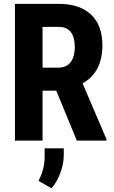

<svg xmlns="http://www.w3.org/2000/svg" viewBox="-20 -731 594 998"><path d="M201.2 -379.4H282.7Q325.7 -379.4 347.2 -408Q368.7 -436.5 368.7 -484.4Q368.7 -591.3 285.2 -591.3H201.2ZM272.5 -259.8H201.2V0H57.6V-710.9H286.6Q394.5 -710.9 453.4 -655Q512.2 -599.1 512.2 -496.1Q512.2 -354.5 409.2 -297.9L533.7 -6.8V0H379.4ZM247.6 247.6 180.2 209Q210.4 150.9 211.9 91.8V40H311.5V77.1Q311 121.6 293.2 169.2Q275.4 216.8 247.6 247.6Z"/></svg>

Font: MAUL Condensed Bold
Style: Condensed Bold
Weight: 700
Designer: MAUL
Version: Version 1.0; 2020; ttfautohint (v1.8.3)